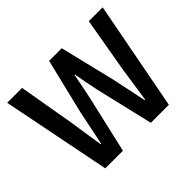

<svg xmlns="http://www.w3.org/2000/svg" viewBox="-142 -869 1085 1085"><g transform="rotate(-45 400.0 -327.0)"><path d="M148 0 18 -654H137L194 -324Q202 -271 210 -219Q218 -167 226 -115H230Q241 -167 251.5 -219.5Q262 -272 273 -324L353 -654H454L534 -324Q545 -273 556 -220.5Q567 -168 578 -115H582Q590 -168 597.5 -220Q605 -272 613 -324L670 -654H781L656 0H512L431 -344Q423 -382 415.5 -419.5Q408 -457 402 -495H398Q391 -457 383.5 -419.5Q376 -382 368 -344L289 0Z"/></g></svg>

Font: CV Source Sans Light
Style: Bold
Weight: 600
Designer: Paul D. Hunt
Foundry: Adobe Systems Incorporated
Version: Version 3.001